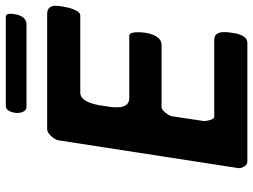

<svg xmlns="http://www.w3.org/2000/svg" viewBox="-128 -766 893 678"><g transform="rotate(-90 319.0 -426.5)"><path d="M635 -650C639 -673 645 -707 609 -707H202C186 -707 165 -681 163 -667L65 -33C63 -22 72 0 87 0H507C535 0 541 -41 543 -57C546 -77 551 -117 518 -117H245C236 -117 230 -148 231 -153L248 -267C249 -275 267 -303 280 -303H500C530 -303 540 -341 543 -362C544 -370 550 -417 532 -417H312C268 -417 280 -479 284 -503C286 -519 294 -590 331 -590H604C625 -590 634 -644 635 -650ZM260 -820C258 -806 262 -780 281 -780H574C596 -780 606 -804 608 -820C609 -827 615 -853 599 -853H285C267 -853 262 -832 260 -820Z"/></g></svg>

Font: Asimov Print
Style: CIt
Weight: 500
Designer: Google
Version: Version 2.000980: 2014